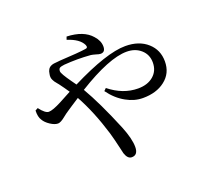

<svg xmlns="http://www.w3.org/2000/svg" viewBox="-109 -689 919 867"><g transform="rotate(-20 350.0 -255.5)"><path d="M384 51Q364 51 354 21Q352 15 348 -5Q337 -53 328 -84Q293 -199 246 -284Q233 -276 209 -260Q193 -249 185 -244Q174 -237 159 -225Q136 -206 123 -206Q107 -206 86.5 -219.5Q66 -233 57 -249Q46 -265 47 -296L60 -303Q85 -270 102 -270Q121 -270 165 -293L221 -323Q205 -347 187 -371Q185 -373 182 -377Q169 -392 166 -400Q159 -413 163 -430Q166 -455 184 -463Q194 -468 218 -469Q224 -470 227 -470Q322 -475 353 -480Q368 -481 361 -497Q345 -530 288 -548L293 -562Q374 -559 411 -516Q434 -491 434 -463Q434 -436 411 -436Q404 -436 389 -441Q375 -445 367 -446Q304 -451 240 -446Q223 -444 217 -440Q211 -436 211 -424.5Q211 -413 246 -364Q256 -350 261 -343Q437 -431 527 -431Q593 -431 633 -395Q672 -360 672 -305Q672 -248 629 -215Q588 -183 523 -183Q482 -183 443 -205Q401 -228 369 -272L380 -283Q445 -231 517 -231Q563 -231 591 -255Q619 -279 619 -319Q619 -357 592 -381Q565 -405 524 -405Q439 -405 284 -309Q332 -227 389 -89Q414 -27 414 12Q414 51 384 51Z"/></g></svg>

Font: GenRyuMin TW R
Style: Regular
Weight: 400
Version: Version 1.501;PS 1;hotconv 16.6.51;makeotf.lib2.5.65220